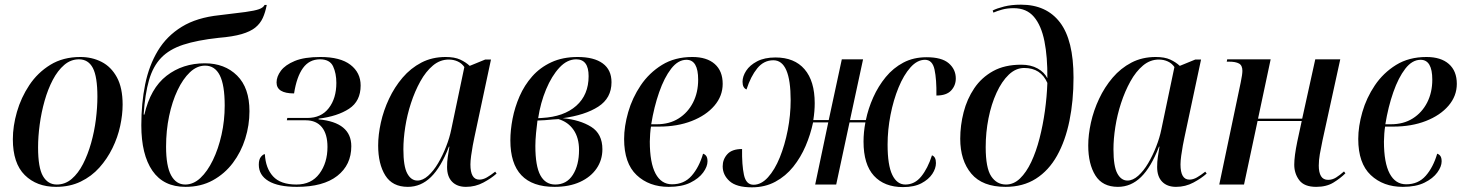

<svg xmlns="http://www.w3.org/2000/svg" viewBox="-20 -790 6262 822"><path d="M220 10Q137 10 86 -40.5Q35 -91 35 -194Q35 -250 52.5 -311Q70 -372 105.5 -425.5Q141 -479 195.5 -512.5Q250 -546 324 -546Q374 -546 415 -525Q456 -504 480.5 -459Q505 -414 505 -342Q505 -299 494.5 -250.5Q484 -202 461.5 -156Q439 -110 405.5 -72.5Q372 -35 325.5 -12.5Q279 10 220 10ZM223 0Q259 0 287 -24Q315 -48 335.5 -88Q356 -128 370 -177.5Q384 -227 390.5 -278.5Q397 -330 397 -376Q397 -462 377.5 -499Q358 -536 318 -536Q283 -536 255 -512Q227 -488 206 -448Q185 -408 171 -358.5Q157 -309 150 -257Q143 -205 143 -159Q143 -72 164 -36Q185 0 223 0Z M774 10Q680 10 632.5 -59Q585 -128 585 -254Q585 -348 601.5 -429Q618 -510 656 -573Q694 -636 758.5 -675.5Q823 -715 920 -725Q990 -733 1030 -738.5Q1070 -744 1088.5 -750.5Q1107 -757 1113 -769H1122Q1116 -737 1105 -713Q1094 -689 1073 -672Q1052 -655 1014.5 -644Q977 -633 916 -628Q824 -618 764.5 -598.5Q705 -579 670 -542.5Q635 -506 618 -447Q601 -388 595 -300L598 -299Q624 -412 693 -465.5Q762 -519 857 -519Q942 -519 995 -466.5Q1048 -414 1048 -314Q1048 -254 1030 -196.5Q1012 -139 977 -92.5Q942 -46 891 -18Q840 10 774 10ZM773 0Q808 0 838 -28Q868 -56 891.5 -104.5Q915 -153 928.5 -213.5Q942 -274 942 -338Q942 -426 921 -467.5Q900 -509 858 -509Q823 -509 793 -480.5Q763 -452 740 -403.5Q717 -355 704 -293Q691 -231 691 -162Q691 -79 712.5 -39.5Q734 0 773 0Z M1251 10Q1171 10 1129.5 -15Q1088 -40 1088 -85Q1088 -108 1097.5 -119Q1107 -130 1114 -130Q1117 -70 1149 -35Q1181 0 1249 0Q1313 0 1347.5 -46.5Q1382 -93 1382 -161Q1382 -216 1358 -245.5Q1334 -275 1289 -275H1208L1210 -285H1296Q1355 -285 1387.5 -327Q1420 -369 1420 -435Q1420 -476 1406 -506Q1392 -536 1350 -536Q1304 -536 1277 -498.5Q1250 -461 1239 -390Q1164 -390 1164 -437Q1164 -462 1182.5 -487Q1201 -512 1242 -529Q1283 -546 1352 -546Q1437 -546 1480.5 -512.5Q1524 -479 1524 -424Q1524 -357 1474.5 -324.5Q1425 -292 1344 -282V-279Q1484 -266 1484 -164Q1484 -84 1424 -37Q1364 10 1251 10Z M1726 10Q1660 10 1629.5 -39Q1599 -88 1599 -167Q1599 -213 1610.5 -265Q1622 -317 1645.5 -367Q1669 -417 1703.5 -457.5Q1738 -498 1784 -522Q1830 -546 1888 -546Q1926 -546 1950 -535Q1974 -524 1991 -508L2057 -535H2082L2011 -202Q2008 -189 2004 -167Q2000 -145 1997 -123Q1994 -101 1994 -86Q1994 -21 2032 -21Q2048 -21 2064.5 -30.5Q2081 -40 2100 -55L2106 -47Q2084 -27 2049.5 -8.5Q2015 10 1975 10Q1937 10 1915.5 -12Q1894 -34 1894 -75Q1894 -98 1897 -118Q1900 -138 1904 -162H1902Q1868 -74 1825 -32Q1782 10 1726 10ZM1767 -17Q1790 -17 1813 -37.5Q1836 -58 1855.5 -91Q1875 -124 1890 -162.5Q1905 -201 1912 -236L1968 -503Q1957 -519 1939.5 -527Q1922 -535 1901 -535Q1864 -535 1833.5 -509.5Q1803 -484 1779.5 -441.5Q1756 -399 1739.5 -348.5Q1723 -298 1715 -246.5Q1707 -195 1707 -151Q1707 -78 1723.5 -47.5Q1740 -17 1767 -17Z M2354 10Q2165 10 2165 -189Q2165 -233 2174.5 -282Q2184 -331 2204.5 -378Q2225 -425 2258.5 -463Q2292 -501 2340.5 -523.5Q2389 -546 2453 -546Q2523 -546 2560.5 -518.5Q2598 -491 2598 -438Q2598 -370 2541.5 -333.5Q2485 -297 2389 -284Q2463 -277 2511 -247Q2559 -217 2559 -151Q2559 -105 2534 -68.5Q2509 -32 2463 -11Q2417 10 2354 10ZM2300 -285Q2394 -290 2447 -337Q2500 -384 2500 -464Q2500 -536 2447 -536Q2408 -536 2375 -500.5Q2342 -465 2318 -407.5Q2294 -350 2284 -284ZM2357 0Q2406 0 2432.5 -41.5Q2459 -83 2459 -148Q2459 -200 2435.5 -234Q2412 -268 2371 -280Q2364 -280 2347.5 -278.5Q2331 -277 2312.5 -275.5Q2294 -274 2281 -274Q2278 -253 2275 -221Q2272 -189 2272 -165Q2272 -79 2293.5 -39.5Q2315 0 2357 0Z M2843 10Q2759 10 2705.5 -40.5Q2652 -91 2652 -195Q2652 -249 2669.5 -310Q2687 -371 2723 -424.5Q2759 -478 2814 -512Q2869 -546 2944 -546Q3006 -546 3040 -516Q3074 -486 3074 -431Q3074 -379 3038.5 -337.5Q3003 -296 2941.5 -272Q2880 -248 2802 -248H2767Q2765 -237 2763.5 -217.5Q2762 -198 2762 -184Q2762 -93 2786.5 -47Q2811 -1 2857 -1Q2909 -1 2941 -37.5Q2973 -74 2990 -132Q2999 -129 3004 -121.5Q3009 -114 3009 -99Q3009 -77 2990.5 -51.5Q2972 -26 2935.5 -8Q2899 10 2843 10ZM2792 -258Q2846 -258 2885.5 -283Q2925 -308 2947 -351Q2969 -394 2969 -449Q2969 -534 2919 -534Q2883 -534 2853.5 -496Q2824 -458 2802 -395Q2780 -332 2768 -258Z M3199 12Q3133 12 3103.5 -14.5Q3074 -41 3074 -78Q3074 -108 3094 -130Q3114 -152 3157 -152Q3156 -84 3165 -41.5Q3174 1 3206 1Q3239 1 3268 -31Q3297 -63 3318.5 -116Q3340 -169 3352.5 -233Q3365 -297 3365 -361Q3365 -532 3291 -532Q3250 -532 3222 -497.5Q3194 -463 3176 -407Q3159 -414 3159 -440Q3159 -463 3174.5 -487Q3190 -511 3221.5 -527.5Q3253 -544 3300 -544Q3381 -544 3424.5 -493.5Q3468 -443 3468 -348Q3468 -314 3462 -276H3528L3584 -536H3675L3619 -276H3687Q3697 -325 3718.5 -373Q3740 -421 3772 -460Q3804 -499 3847.5 -522Q3891 -545 3947 -545Q4012 -545 4042 -519Q4072 -493 4072 -454Q4072 -424 4052 -402.5Q4032 -381 3989 -381Q3990 -450 3981 -492Q3972 -534 3940 -534Q3907 -534 3878 -501.5Q3849 -469 3827 -415.5Q3805 -362 3792.5 -298Q3780 -234 3780 -171Q3780 -83 3800 -41.5Q3820 0 3856 0Q3896 0 3924 -34.5Q3952 -69 3970 -125Q3987 -119 3987 -92Q3987 -69 3971.5 -45.5Q3956 -22 3925 -5.5Q3894 11 3846 11Q3766 11 3721.5 -37.5Q3677 -86 3677 -184Q3677 -224 3685 -266H3617L3560 0H3470L3526 -266H3461Q3450 -214 3429 -165Q3408 -116 3376 -76Q3344 -36 3299.5 -12Q3255 12 3199 12Z M4285 10Q4186 10 4138.5 -46.5Q4091 -103 4091 -196Q4091 -253 4105.5 -309.5Q4120 -366 4151 -412Q4182 -458 4231.5 -485.5Q4281 -513 4352 -513Q4393 -513 4422 -497Q4451 -481 4464 -455Q4465 -546 4451.5 -613.5Q4438 -681 4406.5 -718Q4375 -755 4320 -755Q4292 -755 4270.5 -749Q4249 -743 4233 -736L4230 -745Q4247 -754 4278.5 -762Q4310 -770 4351 -770Q4460 -770 4518 -694Q4576 -618 4576 -458Q4576 -358 4558.5 -272.5Q4541 -187 4505.5 -123.5Q4470 -60 4415 -25Q4360 10 4285 10ZM4287 0Q4320 0 4347 -26Q4374 -52 4395 -96.5Q4416 -141 4430.5 -197.5Q4445 -254 4453.5 -315Q4462 -376 4464 -435Q4436 -499 4365 -499Q4329 -499 4299 -470.5Q4269 -442 4246.5 -393Q4224 -344 4212 -283.5Q4200 -223 4200 -160Q4200 -71 4223.5 -35.5Q4247 0 4287 0Z M4766 10Q4700 10 4669.5 -39Q4639 -88 4639 -167Q4639 -213 4650.5 -265Q4662 -317 4685.5 -367Q4709 -417 4743.5 -457.5Q4778 -498 4824 -522Q4870 -546 4928 -546Q4966 -546 4990 -535Q5014 -524 5031 -508L5097 -535H5122L5051 -202Q5048 -189 5044 -167Q5040 -145 5037 -123Q5034 -101 5034 -86Q5034 -21 5072 -21Q5088 -21 5104.5 -30.5Q5121 -40 5140 -55L5146 -47Q5124 -27 5089.5 -8.5Q5055 10 5015 10Q4977 10 4955.5 -12Q4934 -34 4934 -75Q4934 -98 4937 -118Q4940 -138 4944 -162H4942Q4908 -74 4865 -32Q4822 10 4766 10ZM4807 -17Q4830 -17 4853 -37.5Q4876 -58 4895.5 -91Q4915 -124 4930 -162.5Q4945 -201 4952 -236L5008 -503Q4997 -519 4979.5 -527Q4962 -535 4941 -535Q4904 -535 4873.5 -509.5Q4843 -484 4819.5 -441.5Q4796 -399 4779.5 -348.5Q4763 -298 4755 -246.5Q4747 -195 4747 -151Q4747 -78 4763.5 -47.5Q4780 -17 4807 -17Z M5615 10Q5564 10 5542.5 -18.5Q5521 -47 5521 -85Q5521 -121 5534 -184L5553 -272H5364L5306 0H5200L5292 -438Q5299 -472 5299 -487Q5299 -510 5284.5 -518Q5270 -526 5242 -526H5232L5234 -536H5420L5366 -282H5555L5611 -536H5718L5642 -189Q5635 -156 5630.5 -130Q5626 -104 5626 -81Q5626 -52 5635.5 -36Q5645 -20 5666 -20Q5684 -20 5700 -30Q5716 -40 5734 -56L5740 -48Q5719 -27 5689 -8.5Q5659 10 5615 10Z M5986 10Q5902 10 5848.5 -40.5Q5795 -91 5795 -195Q5795 -249 5812.5 -310Q5830 -371 5866 -424.5Q5902 -478 5957 -512Q6012 -546 6087 -546Q6149 -546 6183 -516Q6217 -486 6217 -431Q6217 -379 6181.5 -337.5Q6146 -296 6084.5 -272Q6023 -248 5945 -248H5910Q5908 -237 5906.5 -217.5Q5905 -198 5905 -184Q5905 -93 5929.5 -47Q5954 -1 6000 -1Q6052 -1 6084 -37.5Q6116 -74 6133 -132Q6142 -129 6147 -121.5Q6152 -114 6152 -99Q6152 -77 6133.5 -51.5Q6115 -26 6078.5 -8Q6042 10 5986 10ZM5935 -258Q5989 -258 6028.5 -283Q6068 -308 6090 -351Q6112 -394 6112 -449Q6112 -534 6062 -534Q6026 -534 5996.5 -496Q5967 -458 5945 -395Q5923 -332 5911 -258Z"/></svg>

Font: Noto Serif Display SemiCondensed Medium
Style: Italic
Weight: 500
Width: 4
Italic angle: -12°
Designer: Monotype Design Team
Foundry: Monotype Imaging Inc.
Version: Version 2.009